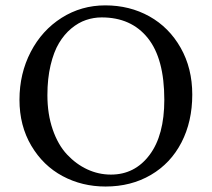

<svg xmlns="http://www.w3.org/2000/svg" viewBox="-20 -678 781 708"><path d="M689 -329.1Q689 -230 649.2 -152.8Q609.4 -75.7 536.4 -33Q463.4 9.8 369.1 9.8Q282.7 9.8 210.9 -28.6Q139.2 -66.9 95.5 -140.6Q51.8 -214.4 51.8 -310.1Q51.8 -406.7 93.3 -486.6Q134.8 -566.4 207.3 -612.3Q279.8 -658.2 368.2 -658.2Q458 -658.2 530.8 -617.7Q603.5 -577.1 646.2 -501.7Q689 -426.3 689 -329.1ZM355 -613.8Q325.2 -613.8 297.1 -604.2Q269 -594.7 242.9 -573Q216.8 -551.3 197.5 -519Q178.2 -486.8 166.5 -437.5Q154.8 -388.2 154.8 -327.1Q154.8 -257.3 174.3 -200.7Q193.8 -144 227.1 -108.4Q260.3 -72.8 301.8 -53.5Q343.3 -34.2 389.2 -34.2Q477.1 -34.2 531.5 -106.7Q585.9 -179.2 585.9 -310.1Q585.9 -461.9 524.9 -537.8Q463.9 -613.8 355 -613.8Z"/></svg>

Font: Linux Biolinum
Style: Regular
Weight: 400
Designer: Philipp H. Poll
Foundry: Philipp H. Poll
Version: Version 0.6.4